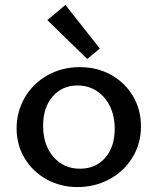

<svg xmlns="http://www.w3.org/2000/svg" viewBox="-20 -748 637 775"><path d="M171 -667 244 -728 383 -552 332 -510ZM47 -230Q47 -297 80 -354Q113 -411 171.5 -444Q230 -477 302 -477Q372 -477 428 -446Q484 -415 516.5 -360.5Q549 -306 549 -238Q549 -168 514.5 -112Q480 -56 421.5 -24.5Q363 7 293 7Q223 7 167 -24.5Q111 -56 79 -110Q47 -164 47 -230ZM443 -228Q443 -280 423.5 -319.5Q404 -359 370 -381Q336 -403 293 -403Q231 -403 192.5 -358.5Q154 -314 154 -240Q154 -163 195.5 -115Q237 -67 303 -67Q366 -67 404.5 -111Q443 -155 443 -228Z"/></svg>

Font: Ysabeau SC Semibold
Style: Regular
Weight: 600
Designer: Christian Thalmann (Catharsis Fonts)
Version: Version 0.003